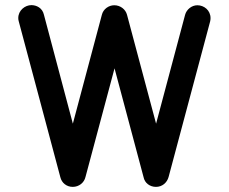

<svg xmlns="http://www.w3.org/2000/svg" viewBox="-20 -729 893 749"><path d="M134.3 -341.8 215.3 -38.1C220.7 -15.1 240.2 0 263.7 0C287.6 0 308.1 -15.6 313.5 -38.6L426.8 -462.4L540 -38.1C544.4 -15.1 564.5 0 588.4 0C612.3 0 631.3 -15.6 637.7 -38.6L799.8 -645.5C800.8 -649.9 801.3 -653.8 801.3 -658.2C801.3 -689 775.9 -708.5 750 -708.5C727.1 -708.5 707.5 -691.4 702.1 -671.4L588.9 -246.6L475.6 -670.9C470.2 -692.4 449.7 -708.5 425.8 -708.5C403.8 -708.5 382.8 -693.4 377.4 -671.4L264.2 -246.6L151.4 -671.4C145.5 -698.2 122.1 -709 102.5 -709C77.6 -709 51.3 -688.5 51.3 -658.7C51.3 -654.3 51.8 -649.9 53.2 -645.5Z"/></svg>

Font: LOB TGL 0-17
Style: Regular
Weight: 400
Designer: Peter Wiegel + adaptations and expanded glyphset by Studio LOB
Foundry: Peter Wiegel + adaptations and expanded glyphset by Studio LOB
Version: Version 1.003;Glyphs 3.1.2 (3151)